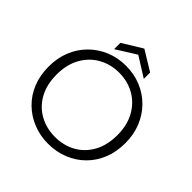

<svg xmlns="http://www.w3.org/2000/svg" viewBox="-218 -1037 1225 1225"><g transform="rotate(45 394.0 -425.0)"><path d="M394 7Q321 7 258 -18.5Q195 -44 147.5 -90.5Q100 -137 74 -201.5Q48 -266 48 -345Q48 -422 74 -486Q100 -550 147.5 -597.5Q195 -645 258 -671Q321 -697 394 -697Q468 -697 531 -671Q594 -645 641 -597.5Q688 -550 714 -486Q740 -422 740 -345Q740 -266 714 -201.5Q688 -137 641 -90.5Q594 -44 531 -18.5Q468 7 394 7ZM394 -55Q472 -55 534 -89.5Q596 -124 632 -189Q668 -254 668 -345Q668 -434 632 -499Q596 -564 534 -599.5Q472 -635 394 -635Q317 -635 254.5 -599.5Q192 -564 156 -499Q120 -434 120 -345Q120 -254 156 -189Q192 -124 254.5 -89.5Q317 -55 394 -55ZM533 -718 399 -802 265 -718V-775L399 -857L533 -775Z"/></g></svg>

Font: Parkinsans Light
Style: Regular
Weight: 300
Designer: Red Stone, Indian Type Foundry
Foundry: Indian Type Foundry
Version: Version 1.000